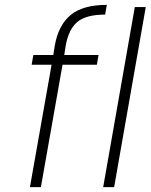

<svg xmlns="http://www.w3.org/2000/svg" viewBox="-20 -769 619 789"><path d="M378 -503H237L148 0H103L192 -503H110L117 -543H199L205 -581Q220 -666 270.5 -707.5Q321 -749 419 -749L412 -709Q334 -709 298 -679Q262 -649 250 -581L244 -543H385ZM579 -740 449 0H404L534 -740Z"/></svg>

Font: Fz Poppins ExtLt
Style: Italic
Weight: 200
Italic angle: -10°
Designer: Ninad Kale (Devanagari), Jonny Pinhorn (Latin)
Foundry: Indian Type Foundry
Version: Vit hóa bi Vntype.Com & FontZin.Com